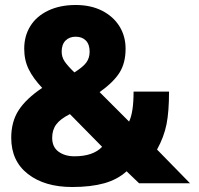

<svg xmlns="http://www.w3.org/2000/svg" viewBox="-20 -734 796 769"><path d="M25 -182Q25 -247 55 -293Q85 -339 149 -382Q113 -420 95 -456.5Q77 -493 77 -539Q77 -590 101.5 -629.5Q126 -669 173 -691.5Q220 -714 283 -714Q344 -714 389 -691Q434 -668 458.5 -628.5Q483 -589 483 -539Q483 -482 459 -443.5Q435 -405 379 -365L497 -247Q515 -284 515 -367H657Q657 -287 647 -236.5Q637 -186 609 -135L741 0H537L487 -48Q451 -15 397.5 0Q344 15 269 15Q159 15 92 -37Q25 -89 25 -182ZM339 -527Q339 -556 324 -571.5Q309 -587 283 -587Q258 -587 242.5 -571.5Q227 -556 227 -527Q227 -506 238.5 -488.5Q250 -471 278 -444Q313 -466 326 -484Q339 -502 339 -527ZM389 -146 260 -277Q222 -258 205.5 -236Q189 -214 189 -182Q189 -145 214.5 -126.5Q240 -108 278 -108Q353 -108 389 -146Z"/></svg>

Font: Readiness
Style: Bold
Weight: 700
Designer: Katatrad Team
Foundry: CadsonDemak
Version: Version 1.00;January 16, 2020;FontCreator 12.0.0.2550 64-bit